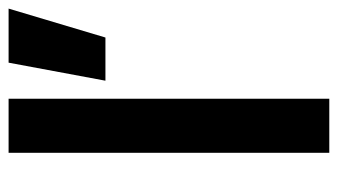

<svg xmlns="http://www.w3.org/2000/svg" viewBox="-194 -612 805 458"><g transform="rotate(-90 209.0 -382.5)"><path d="M74 -765H203V0H74ZM289 -765H418L349 -534H246Z"/></g></svg>

Font: Application Semibold
Style: Regular
Weight: 600
Designer: Wei Huang
Foundry: Wei Huang
Version: Version 0.012